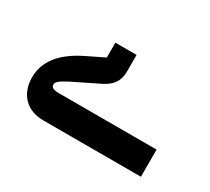

<svg xmlns="http://www.w3.org/2000/svg" viewBox="-59 -670 429 392"><g transform="rotate(30 155.0 -473.5)"><path d="M71 -368H301V-432H71C58 -432 52 -435 52 -442C52 -448 58 -453 77 -463L138 -493C166 -507 169 -525 169 -542V-579H119V-544L78 -524C27 -499 7 -467 7 -433C7 -395 30 -368 71 -368Z"/></g></svg>

Font: IBM Plex Arabic Text
Style: Regular
Weight: 450
Designer: Mike Abbink, Paul van der Laan, Pieter van Rosmalen, Wael Morcos, Khajak Apelian
Foundry: Bold Monday
Version: Version 1.0